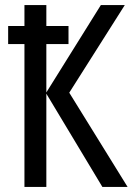

<svg xmlns="http://www.w3.org/2000/svg" viewBox="-20 -734 521 754"><path d="M12 -561V-632H249V-561ZM481 0H382L162 -366V0H76V-714H162V-371L376 -714H470L252 -370Z"/></svg>

Font: Noto Sans Display Condensed
Style: Regular
Weight: 400
Width: 3
Designer: Monotype Design Team
Foundry: Monotype Imaging Inc.
Version: Version 2.003